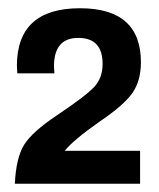

<svg xmlns="http://www.w3.org/2000/svg" viewBox="-20 -725 385 466"><path d="M320 -359V-279H16Q19 -342 38.5 -373.5Q58 -405 118 -445Q191 -494 210 -515.5Q229 -537 229 -570Q229 -633 170 -633Q111 -633 111 -564Q111 -559 112 -547H22Q21 -560 21 -565Q21 -705 174 -705Q322 -705 322 -574Q322 -529 301.5 -499.5Q281 -470 222 -430Q159 -386 137 -359Z"/></svg>

Font: Almarai Bold
Style: Regular
Weight: 700
Designer: Boutros International 2019
Foundry: Created by Boutros International 2019
Version: Version 1.10